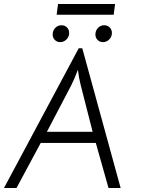

<svg xmlns="http://www.w3.org/2000/svg" viewBox="-41 -946 732 966"><path d="M355 -703H373L566 0H505L441 -227H164L42 0H-21ZM365 -518Q356 -552 351 -595Q333 -547 317 -516L195 -283H425ZM224 -772Q224 -792 237 -805.5Q250 -819 268 -819Q285 -819 296 -808Q307 -797 307 -780Q307 -761 293.5 -747.5Q280 -734 262 -734Q246 -734 235 -745Q224 -756 224 -772ZM439 -772Q439 -792 452 -805.5Q465 -819 483 -819Q500 -819 511 -808Q522 -797 522 -780Q522 -761 508.5 -747.5Q495 -734 477 -734Q461 -734 450 -745Q439 -756 439 -772ZM251 -926H538L531 -872H244Z"/></svg>

Font: Bellota Text
Style: Italic
Weight: 400
Italic angle: -7.5°
Designer: Kemie Guaida
Foundry: Kemie Guaida
Version: Version 4.001